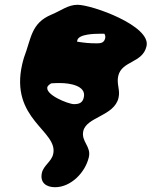

<svg xmlns="http://www.w3.org/2000/svg" viewBox="-20 -501 633 802"><path d="M302 -327C302 -328 303 -332 303 -333C309 -359 377 -360 396 -360H416C420 -353 421 -348 419 -340C414 -320 397 -320 383 -320C354 -320 333 -322 302 -327ZM179 -140C180 -143 192 -153 195 -153C200 -154 227 -154 233 -154C268 -154 342 -144 330 -94C325 -71 310 -66 289 -66C265 -66 163 -107 179 -140ZM155 221C146 262 173 281 210 281C276 281 336 220 351 156C362 110 318 91 328 46C342 -13 457 -16 475 -92C483 -126 466 -150 474 -184C489 -248 576 -237 592 -308C612 -393 364 -481 304 -481C264 -481 236 -457 195 -440C109 -404 111 -341 80 -260C80 -259 74 -240 73 -234C19 -1 225 45 202 143C195 174 162 190 155 221Z"/></svg>

Font: Charger
Style: OversprayIt
Weight: 400
Designer: Jasper
Foundry: Cannot Into Space Fonts
Version: Version 0.980